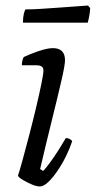

<svg xmlns="http://www.w3.org/2000/svg" viewBox="-20 -674 346 694"><path d="M124 0Q112 0 94.5 -7.5Q77 -15 62 -24Q47 -33 45 -39Q51 -57 62 -97Q73 -137 86 -187Q99 -237 110.5 -285.5Q122 -334 129.5 -370.5Q137 -407 137 -419Q137 -430 130 -434Q123 -438 112 -438H59Q59 -446 61 -455Q63 -464 66 -468Q89 -479 120 -489.5Q151 -500 171 -500Q215 -500 215 -456Q215 -439 202 -382.5Q189 -326 168.5 -243.5Q148 -161 125 -63L136 -56Q145 -65 160.5 -86Q176 -107 191.5 -131.5Q207 -156 218 -175Q226 -175 232 -171.5Q238 -168 241 -164Q234 -142 221 -114.5Q208 -87 190.5 -60.5Q173 -34 155.5 -17Q138 0 124 0ZM63 -592Q63 -611 66 -623.5Q69 -636 72 -640Q96 -640 128 -642Q160 -644 194 -646.5Q228 -649 256 -651Q284 -653 298 -654L306 -645Q305 -628 302 -613Q299 -598 297 -592Z"/></svg>

Font: Texturina Extralight
Style: Italic
Weight: 200
Italic angle: -11°
Designer: Guillermo Torres Carreño
Foundry: Omnibus-Type
Version: Version 1.002; ttfautohint (v1.8.3)